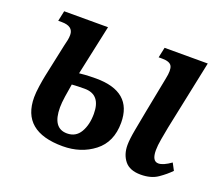

<svg xmlns="http://www.w3.org/2000/svg" viewBox="-96 -674 947 823"><g transform="rotate(20 377.5 -263.0)"><path d="M258 10Q341 10 400.5 -36Q460 -82 460 -170Q460 -312 294 -312Q286 -312 266 -311.5Q246 -311 218 -308L267 -536H67L57 -489H73Q126 -489 126 -449Q126 -437 123.5 -425Q121 -413 117 -397L85 -247Q81 -228 76.5 -197.5Q72 -167 72 -146Q72 10 258 10ZM614 10Q661 10 691.5 -11Q722 -32 743 -54L726 -86Q691 -61 669 -61Q640 -61 640 -111Q640 -132 645.5 -163Q651 -194 656 -220L722 -536H525L515 -489H531Q566 -489 575 -472.5Q584 -456 575 -414L544 -255Q535 -208 526.5 -162Q518 -116 518 -90Q518 -47 541 -18.5Q564 10 614 10ZM257 -48Q191 -48 191 -143Q191 -163 195.5 -193.5Q200 -224 205 -252Q218 -253 232 -253.5Q246 -254 263 -254Q337 -254 337 -166Q337 -116 317 -82Q297 -48 257 -48Z"/></g></svg>

Font: Noto Serif SemiCondensed Semi
Style: Italic
Weight: 600
Width: 4
Italic angle: -12°
Designer: Monotype Design Team
Foundry: Monotype Imaging Inc.
Version: Version 1.901